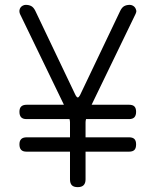

<svg xmlns="http://www.w3.org/2000/svg" viewBox="-20 -760 640 790"><path d="M300 10Q283 10 275.5 2Q268 -6 268 -22V-136H89Q74 -136 67 -143.5Q60 -151 60 -166Q60 -181 67.5 -188Q75 -195 90 -195H268V-256Q268 -259 267.5 -263Q267 -267 266 -270H89Q74 -270 67 -277.5Q60 -285 60 -300Q60 -315 67.5 -322Q75 -329 90 -329H243L62 -703Q59 -711 60 -717.5Q61 -724 64.5 -729Q68 -734 74 -737Q80 -740 86 -740Q99 -740 108.5 -735Q118 -730 125 -716L291 -368Q296 -359 300 -359Q304 -359 309 -368L475 -716Q482 -730 491.5 -735Q501 -740 514 -740Q520 -740 526 -737Q532 -734 535.5 -729Q539 -724 540.5 -717.5Q542 -711 538 -703L357 -329H511Q526 -329 533 -322Q540 -315 540 -300Q540 -285 533 -277.5Q526 -270 511 -270H334Q333 -267 332.5 -263Q332 -259 332 -256V-195H511Q526 -195 533 -188Q540 -181 540 -166Q540 -150 533 -143Q526 -136 511 -136H332V-22Q332 -6 324 2Q316 10 300 10Z"/></svg>

Font: Maple Mono NL ExtraLight
Style: Regular
Weight: 275
Monospace: yes
Designer: subframe7536
Version: Version 7.000